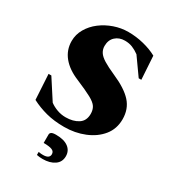

<svg xmlns="http://www.w3.org/2000/svg" viewBox="-214 -786 1028 1141"><g transform="rotate(30 299.5 -215.5)"><path d="M276 10Q207 10 152 -4.5Q97 -19 49 -44L39 -217H58L146 -81Q167 -65 195.5 -54.5Q224 -44 255 -44Q306 -44 340.5 -66Q375 -88 375 -136Q375 -164 362.5 -183.5Q350 -203 314 -222.5Q278 -242 207 -272Q136 -301 98 -347.5Q60 -394 60 -455Q60 -500 83 -539.5Q106 -579 144 -608Q182 -637 229.5 -653.5Q277 -670 326 -670Q380 -670 432 -657Q484 -644 524 -622L534 -462H516L433 -579Q410 -596 386.5 -605.5Q363 -615 334 -615Q295 -615 269.5 -591.5Q244 -568 244 -527Q244 -504 256 -485Q268 -466 297 -448Q326 -430 378 -407Q470 -367 512.5 -320Q555 -273 555 -203Q555 -137 516.5 -89.5Q478 -42 414 -16Q350 10 276 10ZM261 239Q251 239 239.5 238Q228 237 220 235V214Q228 216 237 216.5Q246 217 251 217Q295 217 295 187Q295 168 276.5 160.5Q258 153 219 153V95Q219 86 227.5 80Q236 74 259 74Q314 74 343.5 96Q373 118 373 156Q373 196 341.5 217.5Q310 239 261 239Z"/></g></svg>

Font: Spectral SC ExtraBold
Style: Regular
Weight: 800
Designer: Jean-Baptiste Levee
Foundry: Production Type
Version: Version 2.001